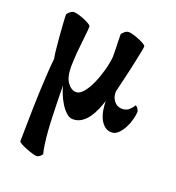

<svg xmlns="http://www.w3.org/2000/svg" viewBox="-123 -549 795 866"><g transform="rotate(20 274.0 -116.0)"><path d="M87 -450Q94 -450 108.5 -446Q123 -442 137 -436Q151 -430 162 -423.5Q173 -417 173 -412Q173 -405 171.5 -390Q170 -375 168 -356.5Q166 -338 164 -318Q162 -298 160 -280Q160 -278 159.5 -267.5Q159 -257 158 -245Q158 -231 157 -214Q157 -164 175.5 -139Q194 -114 217 -114Q234 -114 251 -134Q268 -154 282 -185Q296 -216 306 -252Q316 -288 319 -319Q319 -324 319 -336.5Q319 -349 318.5 -364.5Q318 -380 317.5 -397Q317 -414 317 -429Q321 -435 330 -442.5Q339 -450 349 -450Q356 -450 370.5 -446Q385 -442 399.5 -436Q414 -430 425 -423.5Q436 -417 436 -412Q436 -409 434 -397Q432 -385 428 -367.5Q424 -350 420 -329.5Q416 -309 411 -288Q399 -238 385 -178Q385 -158 391 -145.5Q397 -133 405 -126Q413 -119 422 -116.5Q431 -114 437 -114Q458 -114 471.5 -126.5Q485 -139 490 -150Q497 -148 502.5 -139Q508 -130 508 -126Q508 -112 502.5 -90Q497 -68 486.5 -47.5Q476 -27 461.5 -12.5Q447 2 429 2Q409 2 395 -10Q381 -22 372.5 -40Q364 -58 360.5 -80Q357 -102 357 -122Q350 -101 340.5 -78.5Q331 -56 317.5 -37Q304 -18 286 -6Q268 6 245 6Q228 6 212.5 -8.5Q197 -23 184.5 -43.5Q172 -64 163.5 -86Q155 -108 151 -124Q152 -118 152 -96Q152 -74 153 -43.5Q154 -13 155 22.5Q156 58 158.5 91.5Q161 125 165 154Q169 183 174 200Q161 218 147 218Q141 218 126 213.5Q111 209 96 203Q81 197 69 190.5Q57 184 57 180Q57 175 57.5 151Q58 127 58.5 91Q59 55 60 12Q61 -31 63 -74Q65 -117 67.5 -156Q70 -195 73 -221Q70 -235 67 -262.5Q64 -290 61.5 -321.5Q59 -353 57 -382.5Q55 -412 55 -429Q59 -435 68 -442.5Q77 -450 87 -450Z"/></g></svg>

Font: Vermiglione
Style: Bold
Weight: 700
Version: Version 1.000